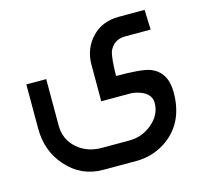

<svg xmlns="http://www.w3.org/2000/svg" viewBox="-88 -447 805 765"><g transform="rotate(-15 314.5 -64.5)"><path d="M39 -4V-186H121V5Q121 64 164 101Q205 136 264 136H377Q430 136 470 103Q514 67 514 17Q514 -26 454 -41Q439 -44 432 -44H310V-195Q310 -261 354 -307Q396 -351 465 -351H571L574 -269H469Q422 -269 403 -227Q394 -201 393 -126Q496 -126 531 -114Q598 -89 598 -4Q598 124 505 186Q450 222 383 222H247Q156 222 96 153Q39 89 39 -4Z"/></g></svg>

Font: Yekan
Style: Regular
Weight: 400
Designer: ParsMizban Co
Foundry: ParsMizban Co
Version: Version 2.000